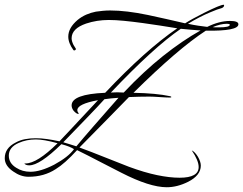

<svg xmlns="http://www.w3.org/2000/svg" viewBox="-29 -672 1022 807"><path d="M672 115Q600 115 481 54Q435 31 388.5 6.5Q342 -18 295 -41Q243 16 205 39Q156 71 91 71Q58 71 27 49Q-9 25 -9 -7Q-9 -50 37 -73Q55 -83 76 -87Q97 -91 121 -91Q144 -91 168.5 -87.5Q193 -84 221 -78Q229 -86 269.5 -129.5Q310 -173 383 -251Q296 -235 296 -209Q296 -203 299 -200Q302 -194 302 -195Q302 -194 301 -193Q292 -193 280 -207Q272 -218 272 -229Q272 -276 413 -282Q583 -462 716 -553Q680 -559 644 -564.5Q608 -570 572 -575Q528 -581 492 -584.5Q456 -588 428 -588Q378 -588 333 -573Q272 -552 272 -511Q272 -499 280 -483Q290 -467 290 -467Q290 -461 283 -460L280 -461Q258 -491 258 -518Q258 -555 297 -588Q314 -602 333.5 -610.5Q353 -619 374 -623Q388 -625 403 -626.5Q418 -628 434 -628Q502 -628 593 -609Q632 -601 670.5 -592Q709 -583 749 -574Q763 -583 783 -594Q803 -605 829 -618Q897 -652 911 -652Q913 -652 913 -650Q913 -642 903 -638Q895 -636 882.5 -631.5Q870 -627 854 -620Q832 -611 808 -598.5Q784 -586 761 -572Q784 -567 804.5 -564Q825 -561 842 -559Q893 -584 938 -584Q973 -584 973 -570Q973 -541 836 -543Q719 -467 532 -282Q581 -281 618.5 -277.5Q656 -274 684 -268Q691 -267 691 -264Q691 -262 685 -262Q678 -262 667 -262.5Q656 -263 642 -264Q628 -265 617.5 -265.5Q607 -266 599 -266Q578 -266 556.5 -265.5Q535 -265 513 -264Q479 -229 427 -176Q375 -123 305 -52Q357 -33 409 -12Q461 9 513 29Q578 53 631 64Q684 75 726 75Q806 75 806 30Q806 3 777 -40Q790 -34 803 -13Q815 8 815 24Q815 65 762 92Q716 115 672 115ZM882 -557H892Q937 -557 937 -568Q937 -572 923 -572Q899 -572 865 -558Q870 -557 874.5 -557Q879 -557 882 -557ZM437 -283Q464 -285 491 -283Q574 -371 655.5 -436Q737 -501 814 -544Q795 -545 774 -547Q753 -549 731 -551Q674 -512 600.5 -445Q527 -378 437 -283ZM292 -57Q321 -92 365.5 -143Q410 -194 469 -261Q453 -260 438.5 -258.5Q424 -257 410 -255Q382 -224 338.5 -179Q295 -134 237 -74Q250 -70 263.5 -66Q277 -62 292 -57ZM99 50Q141 50 199 20Q258 -12 282 -45Q275 -50 261.5 -55.5Q248 -61 229 -66Q138 23 94 23Q79 23 73 15H78Q127 15 213 -70Q184 -78 161 -82Q138 -86 122 -86Q82 -86 49 -71Q8 -53 8 -18Q8 14 39 33Q65 50 99 50Z"/></svg>

Font: Ruthie
Style: Regular
Weight: 400
Designer: Robert E. Leuschke
Foundry: Robert E. Leuschke
Version: Version 1.012